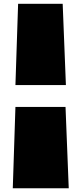

<svg xmlns="http://www.w3.org/2000/svg" viewBox="-20 -900 431 1020"><path d="M62 -448.2 76.2 -879.9H313L330.1 -448.2ZM47.9 100.1 62 -332H328.1L345.2 100.1Z"/></svg>

Font: Rammetto One
Style: Regular
Weight: 400
Designer: Vernon Adams
Foundry: Vernon Adams
Version: Version 1.100; ttfautohint (v1.8.4.7-5d5b)